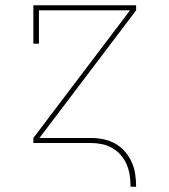

<svg xmlns="http://www.w3.org/2000/svg" viewBox="-20 -540 640 725"><path d="M473 165Q473 144 470 123Q467 102 459 82.5Q451 63 437 46.5Q423 30 405 19.5Q387 9 366 4.5Q345 0 324 0H106V-19L471 -501H127V-375H106V-520H494V-501L129 -19H324Q348 -19 371.5 -14Q395 -9 415.5 2.5Q436 14 452 32.5Q468 51 477.5 72.5Q487 94 490.5 117.5Q494 141 494 165Z"/></svg>

Font: Iosevka HT Thin Extended
Style: Regular
Weight: 100
Width: 7
Monospace: yes
Designer: Belleve Invis
Foundry: Belleve Invis
Version: Version 32.3.0; ttfautohint (v1.8.4)